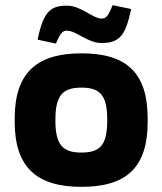

<svg xmlns="http://www.w3.org/2000/svg" viewBox="-20 -716 630 745"><path d="M37 -256V-244C37 -66 123 9 296 9C471 9 553 -66 553 -244V-256C553 -434 471 -509 296 -509C123 -509 37 -434 37 -256ZM126 -562 197 -547C215 -589 223 -597 240 -597C276 -597 320 -549 374 -549C448 -549 468 -584 489 -681L417 -696C399 -651 390 -644 375 -644C338 -644 296 -694 240 -694C177 -694 148 -672 126 -562ZM195 -248V-252C195 -348 225 -376 296 -376C368 -376 396 -347 396 -252V-248C396 -153 368 -124 296 -124C225 -124 195 -152 195 -248Z"/></svg>

Font: LT Wave Text Black
Style: Regular
Weight: 900
Designer: Daniel Lyons
Version: Version 2.5 (Glyphs App)